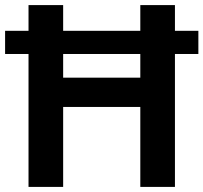

<svg xmlns="http://www.w3.org/2000/svg" viewBox="-20 -734 799 754"><path d="M92 0V-522H0V-613H92V-714H228V-613H531V-714H667V-613H759V-522H667V0H531V-314H228V0ZM228 -429H531V-522H228Z"/></svg>

Font: Noto Sans Oriya SemiBold
Style: Regular
Weight: 600
Version: Version 2.003